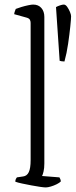

<svg xmlns="http://www.w3.org/2000/svg" viewBox="-20 -820 331 840"><path d="M180 0Q173 0 155.5 -2.5Q138 -5 117 -9Q96 -13 77 -17Q58 -21 47 -25Q47 -33 50 -38Q53 -43 54 -44L81 -48Q98 -50 106 -67Q114 -84 114 -119V-720Q114 -728 110.5 -734Q107 -740 96 -743L42 -758Q43 -766 45.5 -772Q48 -778 49 -781Q59 -785 74 -789.5Q89 -794 103.5 -797Q118 -800 125 -800Q148 -800 161 -785Q174 -770 174 -746V-105Q174 -84 170.5 -69.5Q167 -55 164 -50L240 -44Q242 -41 244 -36Q246 -31 246 -26Q240 -20 228 -14Q216 -8 202.5 -4Q189 0 180 0ZM262 -551Q255 -551 249.5 -552Q244 -553 241 -554L225 -789Q232 -793 242.5 -796.5Q253 -800 259 -800Q267 -800 274 -790Q281 -780 286 -768Q291 -756 291 -749Q291 -737 287.5 -703.5Q284 -670 278 -628.5Q272 -587 262 -551Z"/></svg>

Font: Texturina Medium 12pt Thin
Style: Regular
Weight: 250
Version: Version 1.002